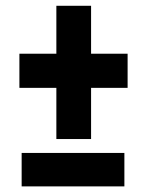

<svg xmlns="http://www.w3.org/2000/svg" viewBox="-20 -648 513 667"><path d="M296.4 -461.4H423.3V-342.8H296.4V-165H175.8V-342.8H47.4V-461.4H175.8V-627.9H296.4ZM412.1 -0.5H55.2V-116.7H412.1Z"/></svg>

Font: TypoPRO Roboto
Style: Bold
Weight: 700
Designer: Google
Version: Version 2.136; 2016